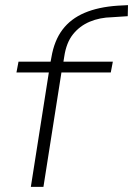

<svg xmlns="http://www.w3.org/2000/svg" viewBox="-20 -727 518 747"><path d="M100 0 170 -445H44L52 -487H188L175 -477L180 -504Q191 -569 223 -611.5Q255 -654 309 -677Q363 -700 439 -705L478 -707L477 -664L416 -660Q368 -659 329 -642.5Q290 -626 264 -593.5Q238 -561 230 -507L225 -476L216 -487H419L411 -445H219L149 0Z"/></svg>

Font: Nunito Sans 10pt Expanded ExtraLight
Style: Italic
Weight: 250
Width: 7
Italic angle: -9°
Designer: Vernon Adams
Foundry: Vernon Adams
Version: Version 3.101;gftools[0.9.27]